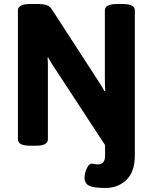

<svg xmlns="http://www.w3.org/2000/svg" viewBox="-20 -722 759 954"><path d="M504 212Q445 212 422.5 200.5Q400 189 400 160Q400 148 404.5 132Q409 116 417.5 103.5Q426 91 436 91Q441 91 449.5 93Q458 95 466 95Q502 95 502 52V-1L256 -377Q246 -392 237 -406Q228 -420 220 -436L216 -435Q218 -418 218 -403.5Q218 -389 218 -367V-30Q218 2 158 2H129Q69 2 69 -30V-670Q69 -702 129 -702H172Q194 -702 210.5 -697Q227 -692 238 -675L463 -328Q483 -299 499 -269L503 -270Q502 -287 501.5 -301.5Q501 -316 501 -338V-670Q501 -702 561 -702H590Q650 -702 650 -670V50Q650 132 608 172Q566 212 504 212Z"/></svg>

Font: Asap
Style: Bold
Weight: 700
Designer: Pablo Cosgaya
Foundry: Omnibus-Type
Version: Version 3.001; ttfautohint (v1.8.3)